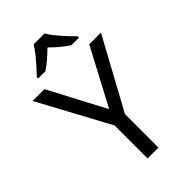

<svg xmlns="http://www.w3.org/2000/svg" viewBox="-279 -1034 1124 1124"><g transform="rotate(-45 283.0 -472.0)"><path d="M283 -363 469 -714H566L328 -277V0H238V-273L0 -714H98ZM329 -944Q341 -922 363.5 -894.5Q386 -867 410.5 -840.5Q435 -814 454 -795V-784H392Q366 -800 338 -823.5Q310 -847 283 -874Q256 -847 229 -824Q202 -801 176 -784H116V-795Q135 -815 158.5 -841Q182 -867 204 -894.5Q226 -922 239 -944Z"/></g></svg>

Font: Noto IKEA Simplified Chinese
Style: Regular
Weight: 400
Designer: Monotype Design Team
Foundry: Monotype Imaging Inc.
Version: Version 1.100